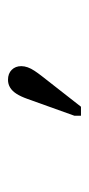

<svg xmlns="http://www.w3.org/2000/svg" viewBox="112 -910 227 492"><g transform="rotate(-90 226.0 -663.5)"><path d="M219 -707Q225 -724 232 -735Q239 -746 248 -751.5Q257 -757 268 -757Q284 -757 293.5 -747.5Q303 -738 303 -723Q303 -715 300 -706.5Q297 -698 291 -689Q285 -680 278 -671L199 -570H176V-587Z"/></g></svg>

Font: Roboto Serif 28pt Condensed Light
Style: Regular
Weight: 300
Width: 3
Designer: Greg Gazdowicz
Foundry: Commercial Type
Version: Version 1.008